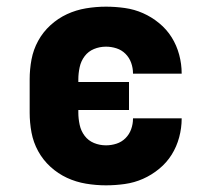

<svg xmlns="http://www.w3.org/2000/svg" viewBox="-20 -548 640 576"><path d="M298 8Q268 8 238 3Q208 -2 181 -14.5Q154 -27 131.5 -47.5Q109 -68 94.5 -94.5Q80 -121 74.5 -150.5Q69 -180 69 -210V-310Q69 -340 74.5 -369.5Q80 -399 94.5 -425.5Q109 -452 131.5 -472.5Q154 -493 181 -505.5Q208 -518 238 -523Q268 -528 298 -528Q326 -528 354.5 -524Q383 -520 409 -508.5Q435 -497 457.5 -478.5Q480 -460 495 -436Q510 -412 517.5 -384Q525 -356 525 -328Q525 -328 525 -328Q525 -328 525 -327H379Q379 -327 379 -327.5Q379 -328 379 -328Q379 -344 373.5 -359.5Q368 -375 356.5 -386.5Q345 -398 329.5 -403Q314 -408 298 -408Q279 -408 262 -401Q245 -394 234 -379.5Q223 -365 219 -346.5Q215 -328 215 -310V-302H367V-218H215V-210Q215 -192 219 -173.5Q223 -155 234 -140.5Q245 -126 262 -119Q279 -112 298 -112Q314 -112 329.5 -117Q345 -122 356.5 -133.5Q368 -145 373.5 -160.5Q379 -176 379 -192Q379 -192 379 -192.5Q379 -193 379 -193H525Q525 -192 525 -192Q525 -192 525 -192Q525 -164 517.5 -136Q510 -108 495 -84Q480 -60 457.5 -41.5Q435 -23 409 -11.5Q383 0 354.5 4Q326 8 298 8Z"/></svg>

Font: Iosevka SS04 Heavy Extended
Style: Regular
Weight: 900
Width: 7
Monospace: yes
Designer: Belleve Invis
Foundry: Belleve Invis
Version: Version 19.0.0; ttfautohint (v1.8.4)